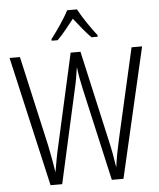

<svg xmlns="http://www.w3.org/2000/svg" viewBox="-62 -999 871 1052"><g transform="rotate(-5 374.0 -473.5)"><path d="M401 -947H347C325 -903 279 -837 248 -797V-788H281C310 -816 345 -861 374 -898C404 -860 437 -818 467 -788H501V-797C474 -830 425 -901 401 -947ZM739 -714H681L568 -217C557 -167 547 -119 540 -66C532 -121 524 -164 512 -216L400 -714H346L235 -217C225 -176 214 -118 206 -68C201 -103 192 -153 179 -217L67 -714H10L173 0H237L352 -516C362 -557 367 -594 373 -632C379 -585 386 -548 394 -513L510 0H574Z"/></g></svg>

Font: Noto Sans Malayalam Condensed Light
Style: Regular
Weight: 300
Width: 3
Designer: Jelle Bosma - Monotype Design Team
Foundry: Monotype Imaging Inc.
Version: Version 2.104